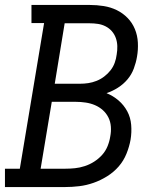

<svg xmlns="http://www.w3.org/2000/svg" viewBox="-30 -755 650 775"><path d="M-10 0V-74H50L148 -662H97V-735H332Q361 -735 389 -730.5Q417 -726 441.5 -714Q466 -702 485 -682.5Q504 -663 514.5 -637.5Q525 -612 526.5 -583Q528 -554 523 -526Q519 -502 510 -478Q501 -454 484.5 -434.5Q468 -415 446 -401Q424 -387 400 -379Q427 -368 448.5 -349.5Q470 -331 483.5 -306Q497 -281 499.5 -251Q502 -221 497 -191Q492 -163 480.5 -134.5Q469 -106 449 -83Q429 -60 402.5 -43.5Q376 -27 347.5 -17Q319 -7 290 -3.5Q261 0 233 0ZM293 -417Q310 -417 326.5 -419.5Q343 -422 359.5 -428.5Q376 -435 390.5 -446Q405 -457 416 -471Q427 -485 433 -501.5Q439 -518 441 -535Q444 -552 443.5 -569Q443 -586 437.5 -601.5Q432 -617 421.5 -629Q411 -641 396.5 -648.5Q382 -656 365.5 -658.5Q349 -661 332 -661H231L191 -417ZM233 -74Q253 -74 272.5 -76Q292 -78 312 -84.5Q332 -91 350 -102.5Q368 -114 382 -129.5Q396 -145 404 -164.5Q412 -184 415 -204Q419 -224 417.5 -244Q416 -264 407.5 -281Q399 -298 385 -310.5Q371 -323 353.5 -330.5Q336 -338 316 -341Q296 -344 276 -344H179L134 -74Z"/></svg>

Font: Iosevka Slab Extended Oblique
Style: Regular
Weight: 400
Width: 7
Italic angle: -9°
Monospace: yes
Designer: Belleve Invis
Foundry: Belleve Invis
Version: Version 11.1.0; ttfautohint (v1.8.3)